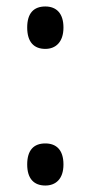

<svg xmlns="http://www.w3.org/2000/svg" viewBox="-20 -563 280 593"><path d="M64 -478C64 -433 85 -412 120 -412C152 -412 176 -433 176 -478C176 -522 154 -543 120 -543C84 -543 64 -522 64 -478ZM64 -55C64 -11 85 10 120 10C152 10 176 -10 176 -55C176 -101 153 -120 120 -120C84 -120 64 -99 64 -55Z"/></svg>

Font: Noto Sans Lao Condensed
Style: Regular
Weight: 400
Width: 3
Designer: Monotype Design Team
Foundry: Monotype Imaging Inc.
Version: Version 2.004